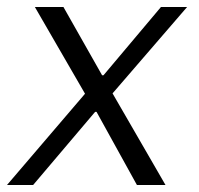

<svg xmlns="http://www.w3.org/2000/svg" viewBox="-29 -531 570 551"><path d="M-9 0 215 -262 71 -511H153L264 -315H268L433 -511H508L294 -263L446 0H364L248 -210H244L66 0Z"/></svg>

Font: Chivo ExtraLight
Style: Italic
Weight: 250
Italic angle: -8.05°
Designer: Hector Gatti
Foundry: Omnibus-Type
Version: Version 2.002